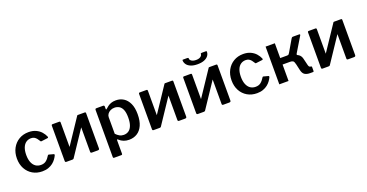

<svg xmlns="http://www.w3.org/2000/svg" viewBox="-37 -1556 4843 2535"><g transform="rotate(-20 2384.5 -288.5)"><path d="M297 -540Q357 -540 401 -519.5Q445 -499 473.5 -466.5Q502 -434 517 -398Q523 -380 507 -379L419 -368Q409 -366 405 -377Q392 -399 378 -416Q364 -433 346 -443Q328 -453 302 -453Q262 -453 231.5 -431.5Q201 -410 184.5 -368Q168 -326 168 -265Q168 -203 185.5 -161Q203 -119 234 -97.5Q265 -76 308 -76Q353 -76 382 -99.5Q411 -123 436 -165Q439 -169 442 -170Q445 -171 452 -169L515 -152Q525 -149 521 -135Q511 -112 492.5 -86Q474 -60 447 -38.5Q420 -17 382.5 -3.5Q345 10 297 10Q221 10 162 -24.5Q103 -59 69.5 -120.5Q36 -182 36 -263Q36 -345 70 -407.5Q104 -470 163 -505Q222 -540 297 -540Z M742 -514V-22Q742 -10 736.5 -5Q731 0 718 0H637Q626 0 622 -4.5Q618 -9 618 -18V-513Q618 -530 632 -530H728Q742 -530 742 -514ZM1100 -514V-22Q1100 -10 1094.5 -5Q1089 0 1076 0H995Q983 0 979 -4.5Q975 -9 975 -18V-513Q975 -530 990 -530H1086Q1100 -530 1100 -514ZM978 -524 1053 -478 738 -6 663 -52Z M1343 -530Q1362 -530 1362 -512V-478Q1362 -471 1366 -470.5Q1370 -470 1375 -475Q1390 -489 1409.5 -504Q1429 -519 1457 -529.5Q1485 -540 1525 -540Q1585 -540 1632 -510.5Q1679 -481 1707 -421.5Q1735 -362 1735 -271Q1735 -177 1707 -114.5Q1679 -52 1629.5 -21Q1580 10 1516 10Q1475 10 1441 -3Q1407 -16 1380 -41Q1370 -50 1366 -49Q1362 -48 1362 -35V149Q1362 165 1348 165H1246Q1232 165 1232 149V-510Q1232 -521 1236 -525.5Q1240 -530 1252 -530H1343ZM1362 -130Q1385 -105 1411.5 -90Q1438 -75 1471 -75Q1511 -75 1540.5 -95.5Q1570 -116 1586.5 -159.5Q1603 -203 1603 -272Q1603 -340 1586.5 -380Q1570 -420 1540.5 -437.5Q1511 -455 1475 -455Q1442 -455 1416.5 -441.5Q1391 -428 1376.5 -407Q1362 -386 1362 -363V-130Z M1968 -514V-22Q1968 -10 1962.5 -5Q1957 0 1944 0H1863Q1852 0 1848 -4.5Q1844 -9 1844 -18V-513Q1844 -530 1858 -530H1954Q1968 -530 1968 -514ZM2326 -514V-22Q2326 -10 2320.5 -5Q2315 0 2302 0H2221Q2209 0 2205 -4.5Q2201 -9 2201 -18V-513Q2201 -530 2216 -530H2312Q2326 -530 2326 -514ZM2204 -524 2279 -478 1964 -6 1889 -52Z M2589 -514V-22Q2589 -10 2583.5 -5Q2578 0 2565 0H2484Q2473 0 2469 -4.5Q2465 -9 2465 -18V-513Q2465 -530 2479 -530H2575Q2589 -530 2589 -514ZM2947 -514V-22Q2947 -10 2941.5 -5Q2936 0 2923 0H2842Q2830 0 2826 -4.5Q2822 -9 2822 -18V-513Q2822 -530 2837 -530H2933Q2947 -530 2947 -514ZM2825 -524 2900 -478 2585 -6 2510 -52ZM2706 -618Q2650 -618 2612 -633.5Q2574 -649 2555 -675Q2536 -701 2535 -730Q2534 -737 2536 -739.5Q2538 -742 2543 -742H2602Q2612 -742 2616.5 -739.5Q2621 -737 2620 -731Q2619 -710 2642 -694Q2665 -678 2706 -678ZM2706 -618V-678Q2746 -678 2768.5 -694Q2791 -710 2791 -731Q2791 -737 2795 -739.5Q2799 -742 2809 -742H2868Q2873 -742 2874.5 -739.5Q2876 -737 2876 -730Q2876 -701 2857 -675Q2838 -649 2800 -633.5Q2762 -618 2706 -618Z M3313 -540Q3373 -540 3417 -519.5Q3461 -499 3489.5 -466.5Q3518 -434 3533 -398Q3539 -380 3523 -379L3435 -368Q3425 -366 3421 -377Q3408 -399 3394 -416Q3380 -433 3362 -443Q3344 -453 3318 -453Q3278 -453 3247.5 -431.5Q3217 -410 3200.5 -368Q3184 -326 3184 -265Q3184 -203 3201.5 -161Q3219 -119 3250 -97.5Q3281 -76 3324 -76Q3369 -76 3398 -99.5Q3427 -123 3452 -165Q3455 -169 3458 -170Q3461 -171 3468 -169L3531 -152Q3541 -149 3537 -135Q3527 -112 3508.5 -86Q3490 -60 3463 -38.5Q3436 -17 3398.5 -3.5Q3361 10 3313 10Q3237 10 3178 -24.5Q3119 -59 3085.5 -120.5Q3052 -182 3052 -263Q3052 -345 3086 -407.5Q3120 -470 3179 -505Q3238 -540 3313 -540Z M3627 0V-530H3757V-322H3875L3924 -294Q3975 -291 4003.5 -270.5Q4032 -250 4042 -211L4066 -112Q4071 -92 4079.5 -85.5Q4088 -79 4100 -79Q4112 -79 4112 -68V-11Q4112 -5 4109.5 -2.5Q4107 0 4101 0H4058Q4015 0 3986.5 -17.5Q3958 -35 3947 -83L3927 -171Q3918 -211 3904 -221Q3890 -231 3863 -231H3757V0ZM3850 -270V-322Q3869 -322 3875.5 -327.5Q3882 -333 3889 -346L3986 -512Q3991 -520 3996 -525Q4001 -530 4012 -530H4098Q4107 -530 4109.5 -525.5Q4112 -521 4107 -512L3981 -303Q3977 -296 3977 -290.5Q3977 -285 3984 -281Z M4342 -514V-22Q4342 -10 4336.5 -5Q4331 0 4318 0H4237Q4226 0 4222 -4.5Q4218 -9 4218 -18V-513Q4218 -530 4232 -530H4328Q4342 -530 4342 -514ZM4700 -514V-22Q4700 -10 4694.5 -5Q4689 0 4676 0H4595Q4583 0 4579 -4.5Q4575 -9 4575 -18V-513Q4575 -530 4590 -530H4686Q4700 -530 4700 -514ZM4578 -524 4653 -478 4338 -6 4263 -52Z"/></g></svg>

Font: Libre Franklin SemiBold
Style: Regular
Weight: 600
Designer: Pablo Impallari, Rodrigo Fuenzalida, Nhung Nguyen
Foundry: Impallari Type
Version: Version 3.000